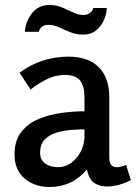

<svg xmlns="http://www.w3.org/2000/svg" viewBox="-20 -735 542 766"><path d="M253 -509Q332 -509 374 -467Q416 -425 416 -346V-109Q416 -85 424 -76.5Q432 -68 445 -68Q454 -68 464 -70.5Q474 -73 483 -77L502 -17Q483 -6 457.5 1.5Q432 9 407 9Q376 9 355 -6Q334 -21 327 -59Q268 11 177 11Q118 11 78 -23Q38 -57 38 -119Q38 -174 65 -208.5Q92 -243 134.5 -260.5Q177 -278 225.5 -284.5Q274 -291 317 -291V-349Q317 -390 300 -413Q283 -436 239 -436Q202 -436 168 -419.5Q134 -403 102 -378L58 -445Q101 -477 150.5 -493Q200 -509 253 -509ZM317 -219Q293 -219 262.5 -216.5Q232 -214 204 -205.5Q176 -197 158 -178Q140 -159 140 -126Q140 -97 160.5 -82.5Q181 -68 210 -68Q242 -68 266 -86.5Q290 -105 303.5 -133Q317 -161 317 -191ZM406 -703Q405 -677 393.5 -652.5Q382 -628 362 -612.5Q342 -597 312 -597Q284 -597 260.5 -606.5Q237 -616 215.5 -626Q194 -636 171 -636Q158 -636 147.5 -628Q137 -620 135 -608H79Q82 -649 107.5 -682Q133 -715 178 -715Q205 -715 228.5 -705Q252 -695 273 -685Q294 -675 314 -675Q326 -675 337.5 -682.5Q349 -690 352 -703Z"/></svg>

Font: Rosario SemiBold
Style: Regular
Weight: 600
Designer: Hector Gatti
Foundry: Omnibus Type
Version: Version 1.101; ttfautohint (v1.8.1.43-b0c9)